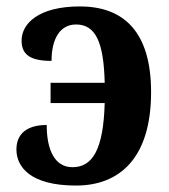

<svg xmlns="http://www.w3.org/2000/svg" viewBox="-20 -567 525 596"><path d="M216 9C351 9 449 -76 449 -281C449 -466 366 -547 228 -547C100 -547 47 -494 47 -441C47 -396 76 -378 140 -378C140 -446 166 -491 216 -491C277 -491 302 -436 305 -310H137V-247H305C301 -104 268 -48 205 -48C149 -48 125 -103 125 -179C64 -179 31 -152 31 -103C31 -49 74 9 216 9Z"/></svg>

Font: Noto Serif SemiCondensed
Style: Bold
Weight: 700
Width: 4
Designer: Monotype Design Team
Foundry: Monotype Imaging Inc.
Version: Version 2.015